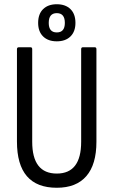

<svg xmlns="http://www.w3.org/2000/svg" viewBox="-20 -878 535 906"><path d="M248 8Q60 8 60 -210V-646Q60 -655 69 -655H124Q132 -655 132 -646V-209Q132 -59 248 -59Q363 -59 363 -209V-646Q363 -655 371 -655H427Q435 -655 435 -646V-209Q435 -102 387.5 -47Q340 8 248 8ZM248 -683Q207 -683 183.5 -706Q160 -729 160 -770Q160 -812 183.5 -835Q207 -858 248 -858Q289 -858 312.5 -835Q336 -812 336 -770Q336 -729 312.5 -706Q289 -683 248 -683ZM248 -725Q286 -725 286 -770Q286 -816 248 -816Q210 -816 210 -770Q210 -725 248 -725Z"/></svg>

Font: Sofia Sans Cond
Style: Regular
Weight: 400
Width: 3
Designer: Botio Nikoltchev, Ani Petrova
Foundry: lettersoup
Version: Version 4.100; ttfautohint (v1.8.3)